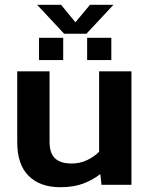

<svg xmlns="http://www.w3.org/2000/svg" viewBox="-20 -772 627 802"><path d="M248 -631 135 -752H235L295 -679L356 -752H454L341 -631ZM143 -521V-614H244V-521ZM344 -521V-614H445V-521ZM232 10Q147 10 99.5 -37.5Q52 -85 52 -177V-474H187V-180Q187 -132 210 -110.5Q233 -89 279 -89Q314 -89 343.5 -103Q373 -117 394 -138V-474H529V0H404L399 -45Q369 -21 328.5 -5.5Q288 10 232 10Z"/></svg>

Font: Kanit Medium
Style: Regular
Weight: 500
Designer: Katatrad Team
Foundry: CadsonDemak
Version: Version 2.000; ttfautohint (v1.8.3)